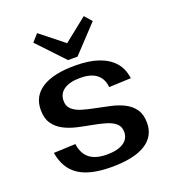

<svg xmlns="http://www.w3.org/2000/svg" viewBox="-141 -879 886 993"><g transform="rotate(-20 301.5 -382.5)"><path d="M304 9Q185 9 123 -32.5Q61 -74 47 -162L167 -167Q174 -113 207.5 -86.5Q241 -60 303 -60Q362 -60 394 -81Q426 -102 426 -140Q426 -170 406 -187Q386 -204 353.5 -213.5Q321 -223 282 -230Q243 -237 203.5 -246Q164 -255 131.5 -272Q99 -289 79 -318Q59 -347 59 -394Q59 -469 121 -509Q183 -549 303 -549Q379 -549 431.5 -531Q484 -513 515 -478Q546 -443 553 -389L432 -384Q428 -431 396.5 -455.5Q365 -480 307 -480Q249 -480 217.5 -458.5Q186 -437 186 -397Q186 -367 206 -349.5Q226 -332 258.5 -322.5Q291 -313 330 -305.5Q369 -298 408.5 -289Q448 -280 480.5 -263.5Q513 -247 533 -218.5Q553 -190 553 -144Q553 -69 489.5 -30Q426 9 304 9ZM469 -734 332 -588H280L142 -734L177 -774L339 -645H272L434 -774Z"/></g></svg>

Font: Pathway Extreme 72pt SemiBold
Style: Regular
Weight: 600
Designer: Eduardo Rodriguez Tunni
Foundry: Eduardo Rodriguez Tunni
Version: Version 1.001;gftools[0.9.26]